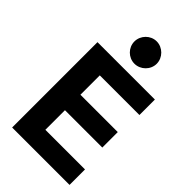

<svg xmlns="http://www.w3.org/2000/svg" viewBox="-298 -1096 1185 1185"><g transform="rotate(45 294.5 -503.5)"><path d="M66 0H567V-135H221V-306H547V-441H221V-610H567V-745H66ZM224 -909C224 -856 268 -812 321 -812C374 -812 419 -856 419 -909C419 -962 374 -1007 321 -1007C268 -1007 224 -962 224 -909Z"/></g></svg>

Font: Mluvka ExtraBold
Style: Regular
Weight: 800
Designer: Modified by Jiří Krblich, Original typeface by Gumpita Rahayu
Foundry: Gumpita Rahayu & Jiří Krblich
Version: Version 2.000;Glyphs 3.1.1 (3134)